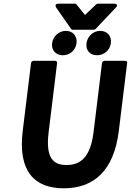

<svg xmlns="http://www.w3.org/2000/svg" viewBox="-20 -995 708 1039"><path d="M103 -287C76 -67 167 24 325 24C484 24 596 -67 623 -287L668 -654C669 -659 665 -666 657 -666H546C541 -666 533 -662 532 -654L486 -278C469 -140 412 -102 340 -102C269 -102 226 -139 243 -278L289 -654C290 -659 286 -666 278 -666H162C157 -666 149 -662 148 -654ZM320 -696C358 -696 389 -723 394 -761C399 -798 375 -828 337 -828C299 -828 267 -799 262 -761C257 -723 283 -696 320 -696ZM505 -696C543 -696 575 -723 580 -761C585 -799 561 -828 522 -828C484 -828 453 -798 448 -761C443 -723 467 -696 505 -696ZM510 -975C507 -975 503 -974 500 -971L440 -914L394 -971C392 -973 390 -975 386 -975H296C271 -975 284 -954 284 -954L365 -838C367 -835 370 -834 374 -834H486C490 -834 494 -835 497 -838L607 -954C625 -973 600 -975 600 -975Z"/></svg>

Font: Falling Sky
Style: BdObl
Weight: 700
Designer: Paul D. Hunt
Foundry: Adobe Systems Incorporated
Version: Version 1.02